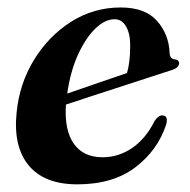

<svg xmlns="http://www.w3.org/2000/svg" viewBox="-20 -483 508 514"><path d="M425 -150Q402.5 -81 342.5 -35.2Q282.5 10.5 187 10.5Q99 10.5 57 -40Q15 -90.5 24.5 -182Q32 -259 71.2 -323Q110.5 -387 170.8 -425Q231 -463 303 -463Q368.5 -463 400.2 -427.2Q432 -391.5 434 -342Q434.5 -325 448.5 -324Q459 -323 459.5 -314Q459.5 -308.5 454.8 -303.5Q450 -298.5 437 -294.5Q421.5 -289.5 388.5 -278.8Q355.5 -268 314 -254.5Q272.5 -241 230.8 -227.5Q189 -214 156.5 -203Q152 -134 177.8 -98Q203.5 -62 254.5 -62Q297.5 -62 334 -87Q370.5 -112 394 -159.5Q405 -175 415 -174Q431 -173.5 425 -150ZM287 -431.5Q261 -431.5 235.2 -406.5Q209.5 -381.5 189 -337Q168.5 -292.5 160 -232.5Q198.5 -246 244 -261.5Q289.5 -277 320 -287.5Q324 -301 326.2 -318.8Q328.5 -336.5 328.5 -359.5Q329 -391.5 317.8 -411.5Q306.5 -431.5 287 -431.5Z"/></svg>

Font: Fraunces 72pt S000 SemiBold
Style: Italic
Weight: 600
Italic angle: -16°
Version: Version 1.000; ttfautohint (v1.8.3)